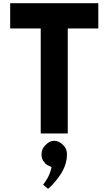

<svg xmlns="http://www.w3.org/2000/svg" viewBox="-20 -832 682 1207"><path d="M236 -653V6L237 7H405L406 6V-653H597L598 -654V-811L597 -812H45L44 -811V-654L45 -653ZM262 84C248 98 241 117 241 140C241 160 247 176 259 188L260 189L265 196C273 204 285 210 297 215L304 219L302 227C292 275 264 312 251 329L282 355C291 347 304 336 313 326L318 319C363 270 401 210 401 140C401 117 395 98 381 84L374 77C360 63 341 53 320 53C300 53 283 63 269 77ZM266 196 265 195V196Z"/></svg>

Font: Hussar Woodtype
Style: SeBd
Weight: 900
Foundry: Cannot Into Space Fonts
Version: Version 1.07